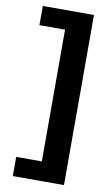

<svg xmlns="http://www.w3.org/2000/svg" viewBox="-98 -738 582 996"><g transform="rotate(10 193.0 -240.0)"><path d="M313.5 208H44V107H179V-587H44V-688H313.5Z"/></g></svg>

Font: Lucymar Sans ExtraBold
Style: Regular
Weight: 800
Foundry: The League of Moveable Type (original font) / Main changes by Cristiano Sobral with portions from Mirco Monsees
Version: Version 2.001;August 30, 2020;FontCreator 13.0.0.2681 64-bit